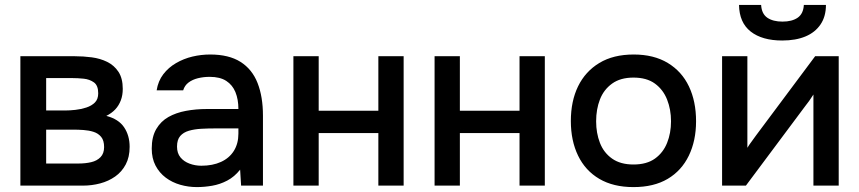

<svg xmlns="http://www.w3.org/2000/svg" viewBox="-20 -756 3499 782"><path d="M63 0V-527H285Q319 -527 353.5 -522.5Q388 -518 416.5 -504Q445 -490 462.5 -463.5Q480 -437 480 -394Q480 -368 472 -347Q464 -326 449.5 -310.5Q435 -295 413 -284Q463 -271 485.5 -237.5Q508 -204 508 -158Q508 -116 492 -86Q476 -56 449 -37Q422 -18 388 -9Q354 0 318 0ZM168 -90H300Q328 -90 351.5 -95.5Q375 -101 389.5 -116Q404 -131 404 -157Q404 -184 392 -198.5Q380 -213 361 -219Q342 -225 320 -226.5Q298 -228 277 -228H168ZM168 -306H246Q264 -306 287 -308.5Q310 -311 331.5 -318Q353 -325 366.5 -338.5Q380 -352 380 -376Q380 -408 362.5 -420.5Q345 -433 321 -435.5Q297 -438 274 -438H168Z M782 6Q747 6 714 -3.5Q681 -13 655 -32.5Q629 -52 613.5 -81.5Q598 -111 598 -151Q598 -199 616.5 -230.5Q635 -262 666 -279.5Q697 -297 737.5 -304.5Q778 -312 822 -312H951Q951 -351 939 -380.5Q927 -410 901.5 -426.5Q876 -443 834 -443Q809 -443 786.5 -437.5Q764 -432 748 -420Q732 -408 726 -388H618Q624 -426 645 -453.5Q666 -481 697 -499Q728 -517 763.5 -525.5Q799 -534 836 -534Q912 -534 959.5 -504Q1007 -474 1029 -418Q1051 -362 1051 -285V0H962L958 -65Q935 -36 905.5 -20.5Q876 -5 844 0.5Q812 6 782 6ZM800 -81Q846 -81 880 -96.5Q914 -112 932.5 -141.5Q951 -171 951 -212V-233H857Q828 -233 800 -231.5Q772 -230 749.5 -223.5Q727 -217 714 -202Q701 -187 701 -159Q701 -132 715 -115Q729 -98 752 -89.5Q775 -81 800 -81Z M1175 0V-527H1278V-305H1521V-527H1624V0H1521V-214H1278V0Z M1750 0V-527H1853V-305H2096V-527H2199V0H2096V-214H1853V0Z M2560 6Q2478 6 2421 -27.5Q2364 -61 2334.5 -122Q2305 -183 2305 -263Q2305 -344 2334.5 -404.5Q2364 -465 2421 -499.5Q2478 -534 2561 -534Q2643 -534 2700 -499.5Q2757 -465 2786 -404Q2815 -343 2815 -262Q2815 -183 2785.5 -122Q2756 -61 2699.5 -27.5Q2643 6 2560 6ZM2560 -86Q2614 -86 2647.5 -110Q2681 -134 2697 -174Q2713 -214 2713 -262Q2713 -310 2697 -350.5Q2681 -391 2647.5 -415.5Q2614 -440 2560 -440Q2507 -440 2473 -415.5Q2439 -391 2423.5 -351Q2408 -311 2408 -262Q2408 -214 2423.5 -174Q2439 -134 2473 -110Q2507 -86 2560 -86Z M2921 0V-527H3024V-154Q3031 -166 3042 -180.5Q3053 -195 3059 -204L3300 -527H3396V0H3293V-371Q3285 -358 3276 -345.5Q3267 -333 3259 -323L3018 0ZM3166 -591Q3084 -591 3037.5 -627.5Q2991 -664 2990 -736H3080Q3082 -700 3105 -684Q3128 -668 3167 -668Q3206 -668 3229 -684Q3252 -700 3254 -736H3344Q3344 -689 3322 -656.5Q3300 -624 3260.5 -607.5Q3221 -591 3166 -591Z"/></svg>

Font: Onest Medium
Style: Regular
Weight: 500
Designer: Dmitri Voloshin, Andrey Kudryavtsev
Foundry: Dmitri Voloshin, Andrey Kudryavtsev
Version: Version 1.000;gftools[0.9.33]